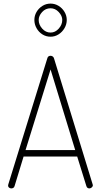

<svg xmlns="http://www.w3.org/2000/svg" viewBox="-20 -1047 561 1067"><path d="M43 0Q39 0 34.5 -2Q30 -4 27.5 -7.5Q25 -11 25 -16Q25 -20 26 -22L243 -723Q245 -731 250 -734Q255 -737 261 -737Q267 -737 272.5 -733.5Q278 -730 280 -723L495 -22Q496 -20 496 -17Q496 -13 493 -9Q490 -5 485.5 -2.5Q481 0 476 0Q471 0 466.5 -3Q462 -6 460 -13L409 -177H111L61 -13Q59 -6 54 -3Q49 0 43 0ZM122 -213H398L261 -661ZM261 -843Q236 -843 215.5 -856Q195 -869 183 -890.5Q171 -912 171 -936Q171 -960 183 -980.5Q195 -1001 215.5 -1014Q236 -1027 261 -1027Q285 -1027 305.5 -1014.5Q326 -1002 338.5 -981Q351 -960 351 -936Q351 -912 338.5 -890.5Q326 -869 305.5 -856Q285 -843 261 -843ZM261 -866Q287 -866 306.5 -888Q326 -910 326 -936Q326 -959 306.5 -980Q287 -1001 261 -1001Q233 -1001 214 -980Q195 -959 195 -936Q195 -910 214.5 -888Q234 -866 261 -866Z"/></svg>

Font: Dosis ExtraLight
Style: Regular
Weight: 250
Designer: EdgarTolentino, PabloImpallari, IginoMarini
Foundry: EdgarTolentino, PabloImpallari, IginoMarini
Version: Version 3.001; ttfautohint (v1.8.2)